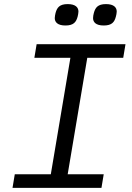

<svg xmlns="http://www.w3.org/2000/svg" viewBox="-20 -913 640 933"><path d="M473 0 484 -66.1H308.9L404.1 -632.1H578.8L589.8 -698.2H158L147 -632.1H322.1L226.9 -66.1H51.8L40.8 0ZM246.1 -824.9C246.1 -806.1 259.2 -789.1 297.9 -789.1C338.1 -789.1 350.1 -806.1 357.2 -832C359 -839.1 361.2 -850.1 361.2 -856.9C361.2 -876.1 348 -893.1 308.9 -893.1C269.2 -893.1 257.1 -876.1 250 -850.1C248.2 -843 246.1 -832 246.1 -824.9ZM432.2 -824.9C432.2 -806.1 445 -789.1 484 -789.1C524.1 -789.1 536.2 -806.1 543 -832C545.1 -839.1 547.2 -850.1 547.2 -856.9C547.2 -876.1 534.1 -893.1 495 -893.1C455.3 -893.1 443.2 -876.1 436.1 -850.1C433.9 -843 432.2 -832 432.2 -824.9Z"/></svg>

Font: Margiela Mono Italic Italic
Style: Regular
Weight: 400
Designer: Mike Abbink, Paul van der Laan, Pieter van Rosmalen
Foundry: Bold Monday
Version: Version 2.003 2021